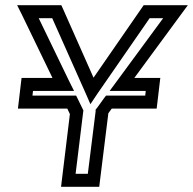

<svg xmlns="http://www.w3.org/2000/svg" viewBox="-20 -694 743 739"><path d="M74 -276H239L249 -255L218 0L215 25H240H337H362L365 0L397 -258L410 -276H558H583L586 -301L594 -369L597 -394H572H497L675 -636L703 -674H659H548H533L524 -661L340 -395L222 -661L216 -674H202H91H46L65 -636L182 -394H88H63L60 -369L52 -301L49 -276H74ZM105 -326 107 -344H220H265L246 -382L129 -624H181L311 -332L328 -293L354 -332L556 -624H608L430 -382L402 -344H446H541L539 -326H402H388L379 -314L353 -278L348 -272V-265L318 -25H271L300 -262L301 -269L298 -275L279 -314L273 -326H259H105Z"/></svg>

Font: Gamestation Text Outline
Style: Italic
Weight: 400
Designer: Jonas Hecksher
Foundry: Jonas Hecksher, Playtypeª, e-types AS
Version: Version 1.003